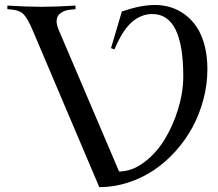

<svg xmlns="http://www.w3.org/2000/svg" viewBox="-20 -755 884 777"><path d="M473.1 -708.5Q550.3 -734.9 606.4 -734.9Q640.6 -734.9 671.4 -725.3Q702.1 -715.8 729.5 -695.3Q756.8 -674.8 776.6 -644.8Q796.4 -614.7 807.9 -571.3Q819.3 -527.8 819.3 -475.1Q819.3 -413.1 803.2 -352.5Q787.1 -292 758.8 -239.7Q730.5 -187.5 689.7 -142.3Q648.9 -97.2 601.1 -65.4Q553.2 -33.7 496.6 -15.6Q439.9 2.4 381.8 2.4L112.3 -632.3Q93.3 -677.2 77.4 -695.1Q61.5 -712.9 30.8 -715.8L9.8 -717.8V-732.4Q91.3 -727.5 147.5 -727.5Q204.1 -727.5 285.6 -732.4V-717.8L264.6 -715.8Q240.2 -713.4 224.6 -701.4Q209 -689.5 209 -669.4Q209 -653.8 218.3 -632.3L461.9 -61Q512.7 -61 561.5 -96.9Q610.4 -132.8 645 -188.7Q679.7 -244.6 700.7 -313.2Q721.7 -381.8 721.7 -446.3Q721.7 -698.2 596.7 -698.2Q550.8 -698.2 513.2 -665.3Q475.6 -632.3 443.4 -555.2L429.2 -560.1Q437.5 -588.4 447.8 -622.8Q458 -657.2 463.9 -677.2Q469.7 -697.3 473.1 -708.5Z"/></svg>

Font: Flanker
Style: Regular
Weight: 400
Designer: Flanker
Foundry: Flanker
Version: Version 2.027